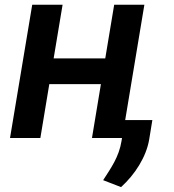

<svg xmlns="http://www.w3.org/2000/svg" viewBox="-20 -565 712 786"><path d="M236.2 -545.5H111.9L21 0H145.2L181.8 -220.5H393.1L356.5 0H479.4L477.6 11.7C467 78.1 433.9 123.2 402.3 172.6L475.5 201C532 149.9 578.8 77.8 590.9 5L603.7 -73.5H492.5L571 -545.5H447.4L410.9 -326H199.6Z"/></svg>

Font: Margiela Sans Semi Bold
Style: Italic
Weight: 600
Italic angle: -9.39999°
Designer: Stefan Endress, Andreas Faust
Version: Version 1.100;FEAKit 1.0